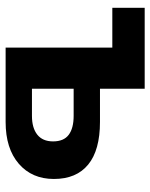

<svg xmlns="http://www.w3.org/2000/svg" viewBox="56 -604 547 700"><g transform="rotate(90 330.0 -253.5)"><path d="M153 0V-389H8V-507H303V-344H424Q527 -344 579.5 -301Q632 -258 632 -176Q632 -96 576.5 -48Q521 0 424 0ZM303 -96H402Q446 -96 470.5 -115.5Q495 -135 495 -173Q495 -212 471 -230Q447 -248 402 -248H303Z"/></g></svg>

Font: Mulish ExtraBold
Style: Regular
Weight: 800
Designer: Vernon Adams
Foundry: Vernon Adams
Version: Version 3.603; ttfautohint (v1.8.3)